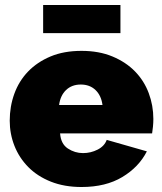

<svg xmlns="http://www.w3.org/2000/svg" viewBox="-20 -740 650 770"><path d="M307 10Q238 10 184 -11.5Q130 -33 93.5 -70Q57 -107 38 -155Q19 -203 19 -256Q19 -313 37.5 -364Q56 -415 92.5 -453Q129 -491 182.5 -513.5Q236 -536 307 -536Q377 -536 431 -513.5Q485 -491 521.5 -453.5Q558 -416 576.5 -366.5Q595 -317 595 -263Q595 -248 593.5 -232.5Q592 -217 590 -205H221Q224 -163 252 -144.5Q280 -126 313 -126Q344 -126 371.5 -140Q399 -154 408 -179L569 -133Q537 -70 470.5 -30Q404 10 307 10ZM391 -319Q386 -357 363 -379Q340 -401 304 -401Q268 -401 245 -379Q222 -357 217 -319ZM153 -607V-720H463V-607Z"/></svg>

Font: Raleway
Style: Heavy
Weight: 900
Designer: Matt McInerney, Pablo Impallari, Rodrigo Fuenzalida
Foundry: Matt McInerney, Pablo Impallari, Rodrigo Fuenzalida
Version: Version 2.001; ttfautohint (v0.8) -G 200 -r 50